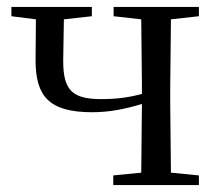

<svg xmlns="http://www.w3.org/2000/svg" viewBox="-20 -536 640 556"><path d="M309 -489 389 -480 391 -288V-264C350 -253 315 -249 273 -249C188 -249 163 -276 163 -360L165 -480L246 -489V-516H13V-489L84 -480L83 -362C83 -258 121 -211 247 -211C296 -211 342 -220 391 -235L389 -36L308 -28V0H556V-28L475 -36L473 -229V-288L475 -480L556 -489V-516H309Z"/></svg>

Font: Noto Serif CJK TC
Style: Regular
Weight: 400
Designer: Ryoko NISHIZUKA 西塚涼子 (kana & ideographs); Frank Grießhammer (Latin, Greek & Cyrillic); Wenlong ZHANG 张文龙 (bopomofo); San
Foundry: Adobe
Version: Version 2.001;hotconv 1.1.0;makeotfexe 2.6.0